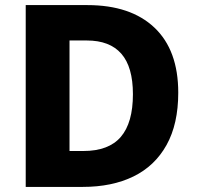

<svg xmlns="http://www.w3.org/2000/svg" viewBox="-20 -734 773 754"><path d="M680 -370Q680 -247 634 -164.5Q588 -82 504 -41Q420 0 305 0H81V-714H323Q493 -714 586.5 -625.5Q680 -537 680 -370ZM502 -364Q502 -471 456.5 -523Q411 -575 321 -575H253V-141H307Q407 -141 454.5 -196.5Q502 -252 502 -364Z"/></svg>

Font: Noto Sans Georgian ExtraBold
Style: Regular
Weight: 800
Designer: Monotype Design Team, Akaki Razmadze
Foundry: Google LLC
Version: Version 2.005; ttfautohint (v1.8.4.7-5d5b)